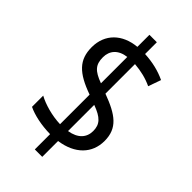

<svg xmlns="http://www.w3.org/2000/svg" viewBox="-248 -835 969 969"><g transform="rotate(45 236.0 -351.0)"><path d="M209 -51V58H262V-55C368 -70 428 -133 428 -221C428 -312 373 -352 262 -393V-604C309 -600 350 -590 388 -572L412 -640C368 -661 319 -673 262 -676V-760H209V-674C111 -665 47 -604 47 -510C47 -420 94 -374 209 -333V-122C149 -124 87 -142 47 -164V-84C86 -65 145 -52 209 -51ZM209 -602V-414C144 -438 123 -461 123 -514C123 -561 152 -595 209 -602ZM262 -126V-313C328 -289 352 -264 352 -216C352 -170 323 -136 262 -126Z"/></g></svg>

Font: Noto Sans Ethiopic Condensed
Style: Regular
Weight: 400
Width: 3
Designer: Monotype Design Team
Foundry: Monotype Imaging Inc.
Version: Version 2.102